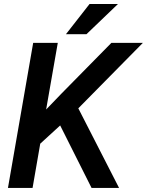

<svg xmlns="http://www.w3.org/2000/svg" viewBox="-20 -921 720 941"><path d="M274.9 -306.2 177.2 -216.8 139.6 0H19L142.6 -710.9H263.2L206.1 -384.3L280.8 -461.9L525.9 -710.9H680.2L363.8 -390.1L563.5 0H428.7ZM418.9 -901.4H558.1L403.8 -753.4H303.2Z"/></svg>

Font: Roboto Medium
Style: Italic
Weight: 500
Italic angle: -12°
Designer: Google
Version: Version 2.134; 2016